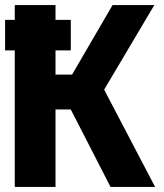

<svg xmlns="http://www.w3.org/2000/svg" viewBox="-26 -734 646 754"><path d="M32 0V-536H-6V-656H32V-714H192V-656H252V-536H192V-441H257L416 -714H580L383 -382L583 0H408L252 -304H192V0Z"/></svg>

Font: Noto Sans Mono ExtraBold
Style: Regular
Weight: 800
Designer: Monotype Design Team
Foundry: Monotype Imaging Inc.
Version: Version 2.014